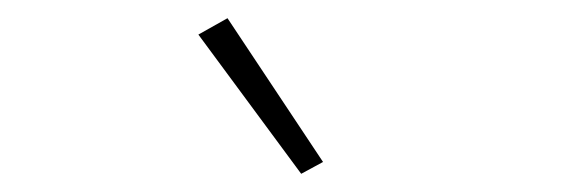

<svg xmlns="http://www.w3.org/2000/svg" viewBox="-20 -778 640 211"><path d="M311 -587 335 -600 230 -758 198 -740Z"/></svg>

Font: IBM Plex Thai Looped ExtraLight
Style: Regular
Weight: 200
Designer: Mike Abbink, Paul van der Laan, Pieter van Rosmalen, Ben Mitchell, Mark Frömberg
Foundry: Bold Monday
Version: Version 1.0